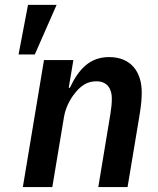

<svg xmlns="http://www.w3.org/2000/svg" viewBox="-20 -760 640 780"><path d="M72.8 0H192.5L240.1 -285.5C247.9 -333.5 275.9 -372.5 289.4 -387.8C313.6 -415.5 337.7 -429.7 372.2 -429.7C416.9 -429.7 434.3 -397 434.3 -360.8C434.3 -340.2 432.5 -321.7 428.6 -297.9L379.3 0H498.2L546.9 -292.3C553.6 -333.1 555.8 -359 555.8 -384.9C555.8 -466.3 513.5 -528.1 423.3 -528.1C345.2 -528.1 300.1 -479.8 263.8 -403.4H259.2L278.1 -516H158.7ZM55.4 -538.7H121.4L209.9 -740.1H93.8Z"/></svg>

Font: Margiela Mono Italic SmBold It
Style: Regular
Weight: 600
Designer: Mike Abbink, Paul van der Laan, Pieter van Rosmalen
Foundry: Bold Monday
Version: Version 2.003 2021